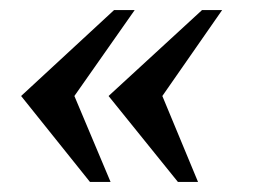

<svg xmlns="http://www.w3.org/2000/svg" viewBox="-20 -386 503 382"><path d="M207 -366H248L128 -195L200 -24H159L22 -195ZM382 -366H422L303 -195L374 -24H334L196 -195Z"/></svg>

Font: Unna Medium
Style: Italic
Weight: 500
Italic angle: -8.05°
Designer: Jorge de Buen Unna
Foundry: Omnibus-Type
Version: Version 2.008